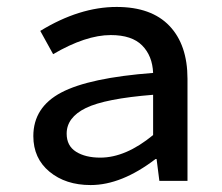

<svg xmlns="http://www.w3.org/2000/svg" viewBox="-20 -521 640 553"><path d="M241 12Q169 12 122.5 -26.5Q76 -65 76 -129Q76 -212 156.5 -254.5Q237 -297 421 -311Q419 -360 389.5 -390Q360 -420 299 -420Q227 -420 133 -365L96 -432Q209 -501 316 -501Q416 -501 468 -446.5Q520 -392 520 -294V0H439L431 -63H428Q330 12 241 12ZM269 -67Q342 -67 421 -132V-248Q283 -237 227.5 -210Q172 -183 172 -136Q172 -101 199 -84Q226 -67 269 -67Z"/></svg>

Font: TypoPRO Source Code Pro
Style: Regular
Weight: 500
Monospace: yes
Designer: Paul D. Hunt, Teo Tuominen
Foundry: Adobe Systems Incorporated
Version: Version 2.010;PS 1.0;hotconv 1.0.84;makeotf.lib2.5.63406